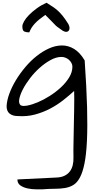

<svg xmlns="http://www.w3.org/2000/svg" viewBox="-20 -859 685 1405"><path d="M387.7 440.4Q425.8 439.5 450.7 427.7Q475.6 416 490.7 396Q505.9 376 512.2 349.6Q518.6 323.2 517.6 292Q516.6 273.4 517.1 235.4Q517.6 197.3 518.6 149.4Q519.5 101.6 520.5 49.3Q521.5 -2.9 522.5 -50.8Q523.4 -98.6 523.4 -136.2Q523.4 -173.8 522.5 -193.4Q487.3 -161.1 443.4 -126.5Q399.4 -91.8 347.7 -64.5Q295.9 -37.1 236.3 -21Q176.8 -4.9 109.4 -9.8Q73.2 -9.8 50.8 -27.3Q28.3 -44.9 28.3 -82Q30.3 -124 48.3 -173.3Q66.4 -222.7 96.2 -272Q126 -321.3 165 -367.7Q204.1 -414.1 248.5 -449.2Q293 -484.4 340.3 -505.4Q387.7 -526.4 434.1 -526.4Q480.5 -526.4 522.9 -500.5Q565.4 -474.6 599.6 -417Q613.3 -219.7 617.2 -75.2Q621.1 69.3 616.2 171.4Q611.3 273.4 598.1 337.9Q585 402.3 564.5 440.4Q543.9 478.5 516.1 495.1Q488.3 511.7 453.6 517.1Q418.9 522.5 377.9 522.5Q336.9 522.5 291 526.4Q274.4 526.4 244.1 526.4Q213.9 526.4 183.1 520Q152.3 513.7 129.9 498.5Q107.4 483.4 107.4 454.1ZM429.7 -442.4Q391.6 -442.4 350.6 -419.9Q309.6 -397.5 271 -363.3Q232.4 -329.1 200.2 -287.1Q168 -245.1 147.5 -205.6Q127 -166 121.1 -134.3Q115.2 -102.5 130.9 -88.9Q145.5 -80.1 179.7 -86.4Q213.9 -92.8 255.9 -110.4Q297.9 -127.9 342.8 -156.2Q387.7 -184.6 424.8 -218.8Q461.9 -252.9 485.8 -292Q509.8 -331.1 509.8 -371.1Q509.8 -385.7 502.4 -398.9Q495.1 -412.1 483.9 -421.9Q472.7 -431.6 458.5 -437Q444.3 -442.4 429.7 -442.4ZM143.6 -666Q143.6 -680.7 156.2 -703.1Q168.9 -725.6 192.4 -749.5Q215.8 -773.4 248.5 -797.4Q281.2 -821.3 320.3 -838.9Q346.7 -822.3 366.7 -809.1Q386.7 -795.9 404.3 -779.8Q421.9 -763.7 439.9 -741.2Q458 -718.8 480.5 -682.6Q488.3 -668 488.8 -655.3Q489.3 -642.6 483.4 -634.8Q477.5 -627 466.3 -626Q455.1 -625 439.5 -633.8Q421.9 -646.5 412.1 -653.3Q402.3 -660.2 396.5 -664.6Q390.6 -668.9 386.2 -673.8Q381.8 -678.7 373.5 -687Q365.2 -695.3 351.1 -710Q336.9 -724.6 311.5 -750Q285.2 -731.4 266.1 -715.8Q247.1 -700.2 233.4 -685.1Q219.7 -669.9 210.4 -654.8Q201.2 -639.6 194.3 -622.1Q171.9 -622.1 157.7 -628.4Q143.6 -634.8 143.6 -666Z"/></svg>

Font: Architects Daughter-petzku
Style: Regular
Weight: 400
Designer: Kimberly Geswein
Foundry: Kimberly Geswein
Version: Version 1.000 2010 initial release